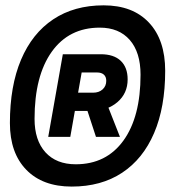

<svg xmlns="http://www.w3.org/2000/svg" viewBox="-20 -706 639 719"><path d="M248.5 -7.3Q139.6 -7.3 78.4 -70.3Q17.1 -133.3 17.1 -245.1Q17.1 -383.8 58.8 -482.4Q100.6 -581.1 179.2 -633.5Q257.8 -686 368.2 -686Q477.1 -686 537.8 -621.3Q598.6 -556.6 598.6 -440.9Q598.6 -304.7 557.1 -207.8Q515.6 -110.8 437.3 -59.1Q358.9 -7.3 248.5 -7.3ZM160.6 -193.4 215.3 -502.9H297.9L243.2 -193.4ZM339.4 -193.4 304.7 -299.3 382.3 -312.5 429.2 -193.4ZM263.7 -90.8Q377.9 -90.8 442.1 -179.4Q506.3 -268.1 506.3 -426.3Q506.3 -509.8 466.1 -556.2Q425.8 -602.5 353.5 -602.5Q238.3 -602.5 173.8 -512.2Q109.4 -421.9 109.4 -260.7Q109.4 -180.7 150.1 -135.7Q190.9 -90.8 263.7 -90.8ZM247.1 -290.5 258.3 -358.9H328.6Q350.6 -358.9 364.3 -371.3Q377.9 -383.8 377.9 -403.3Q377.9 -418.5 368.9 -426.5Q359.9 -434.6 343.3 -434.6H263.2L274.4 -502.9H357.4Q406.2 -502.9 432.1 -478.3Q458 -453.6 458 -408.7Q458 -356.4 419.7 -323.5Q381.3 -290.5 320.3 -290.5Z"/></svg>

Font: Cascadia Mono Medium
Style: Italic
Weight: 500
Italic angle: -10°
Monospace: yes
Designer: Aaron Bell
Foundry: Saja Typeworks
Version: Version 2407.024